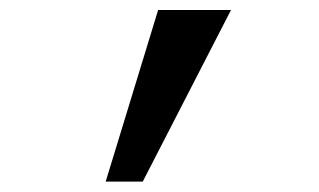

<svg xmlns="http://www.w3.org/2000/svg" viewBox="-20 -713 626 377"><path d="M187.5 -356.4 290.5 -693.4H433.6L260.3 -356.4Z"/></svg>

Font: Cascadia Mono PL
Style: Regular
Weight: 400
Monospace: yes
Designer: Aaron Bell
Foundry: Saja Typeworks
Version: Version 2404.023; ttfautohint (v1.8.4)